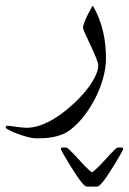

<svg xmlns="http://www.w3.org/2000/svg" viewBox="-90 -242 464 693"><path d="M292.5 -31.7Q292.5 2.4 282.5 38.8Q272.5 75.2 255.4 109.4Q238.3 143.6 215.8 173.3Q193.4 203.1 167.5 223.6Q151.9 236.3 134.5 243.2Q117.2 250 100.8 252.9Q84.5 255.9 69.6 256.6Q54.7 257.3 44.4 257.3Q26.9 257.3 6.8 251.7Q-13.2 246.1 -30.3 239.5Q-47.4 232.9 -58.6 226.6Q-69.8 220.2 -69.8 219.2Q-69.8 217.3 -67.9 214.4Q-65.9 211.4 -64 211.4Q-63.5 211.4 -54.7 212.6Q-45.9 213.9 -34.9 215.3Q-23.9 216.8 -12.7 218Q-1.5 219.2 5.9 219.2Q42.5 219.2 85.9 197.3Q129.4 175.3 177.2 130.9Q219.7 90.8 242.2 54.7Q264.6 18.6 264.6 -5.4Q264.6 -14.2 256.1 -34.9Q247.6 -55.7 237.1 -77.9Q226.6 -100.1 218 -118.9Q209.5 -137.7 209.5 -143.6Q209.5 -147.9 214.1 -160.4Q218.8 -172.9 225.3 -186Q231.9 -199.2 237.8 -209.7Q243.7 -220.2 244.6 -221.7Q258.3 -199.2 267.6 -174.8Q276.9 -150.4 282.5 -125.7Q288.1 -101.1 290.3 -77.1Q292.5 -53.2 292.5 -31.7ZM354.5 295.9Q354.5 298.3 346.4 312.7Q338.4 327.1 326.7 346.2Q314.9 365.2 302 385.3Q289.1 405.3 278.8 417.5Q273.4 423.3 268.8 427.5Q264.2 431.6 260.3 431.6H224.1Q220.2 431.6 215.3 427.5Q210.4 423.3 205.6 417.5Q195.3 405.3 182.4 385.3Q169.4 365.2 157.7 346.2Q146 327.1 137.9 312.7Q129.9 298.3 129.9 295.9Q129.9 290.5 133.8 290.5H149.9Q151.9 290.5 158.9 296.9Q166 303.2 175.5 313.2Q185.1 323.2 195.6 335Q206.1 346.7 215.8 356.7Q225.6 366.7 232.7 373Q239.7 379.4 242.2 379.4Q244.1 379.4 251.5 373Q258.8 366.7 268.6 356.7Q278.3 346.7 289.1 335Q299.8 323.2 309.1 313.2Q318.4 303.2 325.4 296.9Q332.5 290.5 334.5 290.5H350.6Q354.5 290.5 354.5 295.9Z"/></svg>

Font: Accordance
Style: Regular
Weight: 400
Version: Version 1.1 (build May 11, 2018) Miklal Software Solutions, 